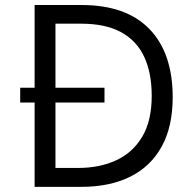

<svg xmlns="http://www.w3.org/2000/svg" viewBox="-20 -726 752 746"><path d="M296 0H114.5V-327.5H58.5V-385H114.5V-706.5H297Q470.5 -706.5 560.8 -613Q651 -519.5 651 -348Q651 -234.5 608.5 -157Q566 -79.5 486.5 -39.8Q407 0 296 0ZM284 -73.5Q366.5 -73.5 431 -103Q495.5 -132.5 532.5 -194.5Q569.5 -256.5 569.5 -353.5Q569.5 -442 540.5 -504.8Q511.5 -567.5 450.8 -600.8Q390 -634 295 -634H195.5V-385H386V-327.5H195.5V-73.5Z"/></svg>

Font: Acari Sans
Style: Regular
Weight: 400
Designer: Alfredo Marco Pradil and Stefan Peev (font) & Cristiano Sobral (main changes)
Foundry: Alfredo Marco Pradil and Stefan Peev (font) & Cristiano Sobral (main changes)
Version: Version 1.063; ttfautohint (v1.8.3)